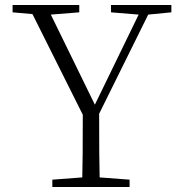

<svg xmlns="http://www.w3.org/2000/svg" viewBox="-20 -743 722 763"><path d="M421 -694V-723H661V-694L569 -685L374 -291Q374 -104 376 -38L495 -29V0H188V-29L307 -38Q309 -104 309 -287L109 -687L30 -694V-723H295V-694L182 -685L357 -327L531 -685Z"/></svg>

Font: Minh Nguyen ExtraLight
Style: Regular
Weight: 250
Designer: Ryoko NISHIZUKA 西塚涼子 (kana & ideographs); Frank Grießhammer (Latin, Greek & Cyrillic); Wenlong ZHANG 张文龙 (bopomofo); San
Foundry: Adobe
Version: Version 1.100;July 7, 2023;FontCreator 14.0.0.2814 64-bit